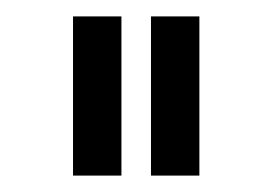

<svg xmlns="http://www.w3.org/2000/svg" viewBox="-20 -736 332 234"><path d="M69 -522V-716H128V-522ZM164 -522V-716H223V-522Z"/></svg>

Font: Boldmen
Style: Regular
Weight: 400
Designer: Matt McInerney, Pablo Impallari, Rodrigo Fuenzalida
Foundry: LIVING CONCEPT
Version: Version 1.000